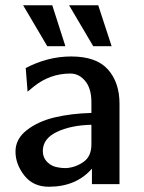

<svg xmlns="http://www.w3.org/2000/svg" viewBox="-20 -701 548 731"><path d="M68 -681H179L229 -525H160ZM243 -681H354L405 -525H335ZM328 -271V-312Q328 -364 304.5 -392.5Q281 -421 248 -421Q170 -421 108 -371L85 -352L78 -442Q162 -486 251 -486Q347 -486 391 -436.5Q435 -387 435 -306V0H330V-59Q270 10 166 10Q106 10 72.5 -33Q39 -76 39 -124Q39 -172 82 -205.5Q125 -239 188 -254Q251 -269 328 -271ZM143 -126Q143 -101 160.5 -83.5Q178 -66 205 -63Q214 -61 233 -61Q269 -64 298.5 -85Q328 -106 328 -151V-226Q249 -224 196 -198.5Q143 -173 143 -126Z"/></svg>

Font: Coval
Style: Medium
Weight: 500
Foundry: Context Ltd
Version: Version 001.000